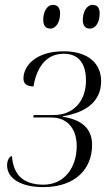

<svg xmlns="http://www.w3.org/2000/svg" viewBox="-20 -756 458 786"><path d="M348 -639C372 -639 388 -665 388 -701C388 -726 377 -736 359 -736C333 -736 319 -704 319 -675C319 -649 331 -639 348 -639ZM186 -639C209 -639 226 -665 226 -701C226 -726 214 -736 197 -736C170 -736 157 -704 157 -675C157 -649 169 -639 186 -639ZM157 10C288 10 357 -64 357 -163C357 -235 308 -267 237 -278V-280C324 -294 394 -335 394 -424C394 -495 342 -546 241 -546C121 -546 76 -482 76 -435C76 -412 90 -403 117 -402C131 -486 173 -536 241 -536C310 -536 332 -485 332 -427C332 -343 282 -285 199 -285H118L116 -275H191C251 -275 294 -234 294 -158C294 -71 244 0 158 0C73 0 34 -43 29 -117C22 -117 9 -105 9 -79C9 -26 65 10 157 10Z"/></svg>

Font: Noto Serif Display SemiCondensed Light
Style: Italic
Weight: 300
Width: 4
Italic angle: -12°
Designer: Monotype Design Team
Foundry: Monotype Imaging Inc.
Version: Version 2.009